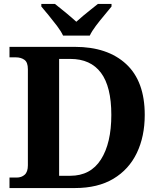

<svg xmlns="http://www.w3.org/2000/svg" viewBox="-20 -951 807 971"><path d="M28 0V-53H64Q89 -53 105 -67.5Q121 -82 121 -115V-601Q121 -636 103.5 -648.5Q86 -661 60 -661H28V-714H359Q524 -714 618 -627Q712 -540 712 -370Q712 -261 672 -177.5Q632 -94 553.5 -47Q475 0 359 0ZM335 -62Q438 -62 490.5 -144.5Q543 -227 543 -370Q543 -513 490.5 -583Q438 -653 336 -653H279V-62ZM299 -771Q288 -794 268 -820.5Q248 -847 226.5 -873Q205 -899 189 -918V-931H258Q279 -915 311.5 -888Q344 -861 366 -841Q381 -855 401 -871.5Q421 -888 441 -904Q461 -920 475 -931H544V-918Q529 -899 507 -873Q485 -847 465 -820.5Q445 -794 434 -771Z"/></svg>

Font: Noto Serif Sinhala
Style: Bold
Weight: 700
Designer: Jelle Bosma - Monotype Design Team
Foundry: Monotype Imaging Inc.
Version: Version 2.007; ttfautohint (v1.8.4.7-5d5b)